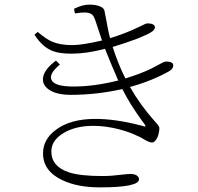

<svg xmlns="http://www.w3.org/2000/svg" viewBox="-20 -785 857 830"><path d="M412 25C525 25 581 13 581 -10C581 -22 568 -33 545 -33C537 -33 524 -32 507 -30C476 -26 449 -24 424 -24C360 -24 311 -29 278 -40C227 -57 202 -87 202 -130C202 -163 220 -189 255 -210C290 -231 333 -241 384 -241C419 -241 456 -236 495 -226C525 -218 551 -209 573 -198C581 -195 591 -190 602 -183C617 -174 629 -169 637 -169C646 -169 654 -177 661 -192C666 -205 669 -219 669 -232C669 -237 662 -247 647 -263C607 -308 572 -356 542 -409C607 -427 663 -450 711 -477C723 -484 729 -492 729 -502C729 -513 719 -519 699 -519C692 -519 683 -515 671 -508C658 -501 645 -494 633 -488C602 -473 565 -459 522 -446C501 -487 483 -533 467 -582C504 -593 539 -605 574 -618C603 -630 623 -639 632 -645C644 -652 650 -660 650 -667C649 -678 638 -684 617 -684C613 -684 603 -680 586 -671C543 -650 499 -633 456 -620C450 -641 444 -671 437 -711C435 -722 433 -731 432 -736C431 -746 423 -754 408 -759C397 -763 383 -765 367 -765C346 -765 324 -759 300 -747L304 -727C321 -730 335 -731 346 -731C360 -731 370 -728 377 -723C382 -719 387 -711 391 -700C401 -669 411 -639 421 -610C365 -597 322 -590 292 -590C257 -590 228 -595 205 -605C188 -612 168 -626 143 -647L129 -635C152 -599 179 -575 209 -564C227 -557 254 -553 290 -553C333 -553 381 -560 434 -574C451 -531 470 -485 491 -437C423 -420 359 -411 298 -411C244 -411 212 -420 203 -439C194 -456 206 -479 239 -506L222 -523C191 -500 172 -477 167 -454C162 -431 170 -413 191 -398C212 -383 244 -375 287 -375C359 -375 433 -383 509 -400C530 -357 559 -311 596 -260C601 -254 604 -250 605 -248C612 -239 610 -236 598 -240C596 -241 592 -242 587 -243C514 -262 449 -271 392 -271C320 -271 263 -255 222 -224C185 -197 166 -163 166 -122C166 -71 194 -32 250 -6C294 15 348 25 412 25Z"/></svg>

Font: AllPunType ExtraLight
Style: Regular
Weight: 280
Version: 1.0